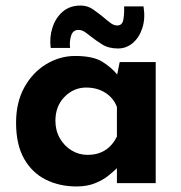

<svg xmlns="http://www.w3.org/2000/svg" viewBox="-20 -661 654 693"><path d="M256 12Q195 12 145.5 -12.5Q96 -37 67 -88Q38 -139 38 -218Q38 -292 68 -346Q98 -400 147 -429.5Q196 -459 251 -459Q316 -459 349.5 -438Q383 -417 403 -392L412 -437H542V0H402V-54Q392 -44 372.5 -28Q353 -12 324 0Q295 12 256 12ZM296 -102Q369 -102 402 -168V-275Q390 -307 360.5 -326Q331 -345 291 -345Q246 -345 213 -311.5Q180 -278 180 -225Q180 -190 196 -162Q212 -134 238.5 -118Q265 -102 296 -102ZM406 -486Q372 -486 349 -500.5Q326 -515 307 -530Q296 -539 285.5 -546Q275 -553 263 -553Q243 -553 236.5 -531.5Q230 -510 233 -488H163Q158 -527 169.5 -562Q181 -597 206.5 -619Q232 -641 271 -641Q296 -641 316 -627Q336 -613 353 -599Q367 -587 379 -578Q391 -569 403 -569Q422 -569 425.5 -591.5Q429 -614 428 -638H498Q505 -595 494 -560.5Q483 -526 459.5 -506Q436 -486 406 -486Z"/></svg>

Font: Synthetic
Style: Bold
Weight: 700
Designer: Santiago Orozco
Foundry: Typemade
Version: Version 2.000; ttfautohint (v1.8.4.7-5d5b)